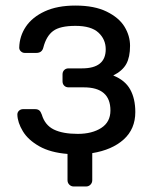

<svg xmlns="http://www.w3.org/2000/svg" viewBox="-20 -550 550 697"><path d="M43 -133.8Q43 -142.6 49.1 -148.2Q55.2 -153.8 64 -153.8H106.9Q116.7 -153.8 122.3 -149.4Q127.9 -145 131.8 -133.8Q143.1 -95.7 175.5 -79.8Q208 -64 262.2 -64Q314 -64 347.4 -85.4Q380.9 -106.9 380.9 -148.9Q380.9 -232.9 284.2 -232.9H229Q219.2 -232.9 213.1 -239Q207 -245.1 207 -254.9V-279.8Q207 -289.6 213.1 -295.7Q219.2 -301.8 229 -301.8H277.8Q363.8 -301.8 363.8 -371.1Q363.8 -407.2 337.4 -431.6Q311 -456.1 253.9 -456.1Q197.8 -456.1 172.9 -437.5Q147.9 -418.9 137.2 -377Q132.3 -357.9 111.8 -357.9H69.8Q62 -357.9 55.9 -363.5Q49.8 -369.1 49.8 -377Q50.8 -418.9 74 -453.4Q97.2 -487.8 142.6 -508.8Q188 -529.8 253.9 -529.8Q322.8 -529.8 367.4 -507.8Q412.1 -485.8 432.1 -452.9Q452.1 -419.9 452.1 -383.8Q452.1 -342.8 438.5 -317.9Q424.8 -293 391.1 -275.9Q434.1 -258.8 452.6 -225.3Q471.2 -191.9 471.2 -143.1Q471.2 -82 429.2 -43.9Q387.2 -5.9 314.9 5.9V104Q314.9 113.8 308.3 120.4Q301.8 127 292 127H248Q238.3 127 231.7 120.4Q225.1 113.8 225.1 104V8.8Q163.1 3.9 122.6 -19Q82 -42 63 -73.5Q43.9 -105 43 -133.8Z"/></svg>

Font: Rubik AZ
Style: Regular
Weight: 400
Designer: Hubert and Fischer
Foundry: Hubert & Fischer
Version: Version 2.000